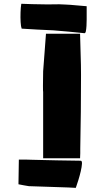

<svg xmlns="http://www.w3.org/2000/svg" viewBox="-20 -881 545 1019"><path d="M440 -778Q440 -762 439 -744Q438 -726 435.5 -714.5Q433 -703 426 -705Q386 -709 345 -713Q304 -717 263 -720Q221 -722 179 -724Q137 -726 95 -729Q91 -739 89.5 -763.5Q88 -788 89 -815.5Q90 -843 93 -861Q122 -860 150 -859Q178 -858 206 -858Q235 -857 265 -858Q295 -859 324 -857Q352 -856 381 -853Q410 -850 440 -848ZM406 -92Q406 -81 406 -68Q406 -55 405 -41H209V-393Q208 -393 208 -426Q208 -459 209 -503Q213 -551 216.5 -602Q220 -653 224 -702H405Q406 -646 408 -591Q410 -536 410 -483Q410 -386 409 -288Q408 -190 406 -92ZM343 114Q291 112 238.5 110.5Q186 109 133 107Q120 105 106.5 102.5Q93 100 78 97L80 -34Q99 -34 116.5 -34Q134 -34 152 -33Q217 -31 280.5 -30Q344 -29 408 -28Q416 -28 415 -11.5Q414 5 408.5 28.5Q403 52 396 74.5Q389 97 384.5 109.5Q380 122 381 116Q371 116 362 115Q353 114 343 114Z"/></svg>

Font: Palette Mosaic
Style: Regular
Weight: 400
Designer: Shibuyafont
Version: Version 1.001